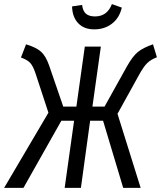

<svg xmlns="http://www.w3.org/2000/svg" viewBox="-39 -915 784 935"><path d="M312 -883.8 360.8 -891.1Q364.3 -861.3 379.6 -848.1Q395 -835 423.8 -835Q482.9 -835 505.9 -895L554.2 -877.9Q542.5 -827.6 506.3 -799.8Q470.2 -772 419.9 -772Q369.6 -772 341.3 -802.5Q313 -833 312 -883.8ZM706.1 -699.2 725.1 -636.2Q695.8 -625 678 -607.9Q660.2 -590.8 636.2 -546.9L533.2 -360.8L646 0H561L462.9 -327.1H399.9L355 0H275.9L321.8 -327.1H259.8L75.2 0H-19L196.8 -366.2L133.8 -558.1Q121.6 -594.7 107.2 -609.6Q92.8 -624.5 63 -634.8L87.9 -699.2Q136.7 -684.6 160.4 -663.6Q184.1 -642.6 200.2 -596.2L269 -396H333L374 -688H452.1L411.1 -396H470.2L578.1 -589.8Q606.4 -640.6 632.1 -661.6Q657.7 -682.6 706.1 -699.2Z"/></svg>

Font: Fira Sans Compressed Book
Style: Italic
Weight: 350
Width: 3
Italic angle: -8°
Designer: Carrois Corporate & Edenspiekermann AG
Foundry: Carrois Corporate GbR & Edenspiekermann AG
Version: Version 4.203;PS 004.203;hotconv 1.0.88;makeotf.lib2.5.64775